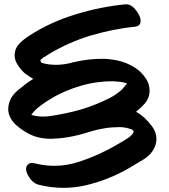

<svg xmlns="http://www.w3.org/2000/svg" viewBox="-20 -822 794 902"><path d="M124 20.5C135.7 34.2 148.4 43 162.1 45.9C201.2 55.7 240.2 60.5 278.3 60.5C312.5 60.5 347.7 56.6 381.8 48.8C453.1 32.2 522.5 4.9 587.9 -33.2C608.4 -45.9 631.8 -59.6 656.2 -74.2C680.7 -89.8 698.2 -109.4 708 -133.8C712.9 -146.5 714.8 -158.2 714.8 -169.9C714.8 -190.4 708 -210 694.3 -228.5C671.9 -258.8 647.5 -281.2 619.1 -296.9C634.8 -309.6 649.4 -323.2 662.1 -337.9C674.8 -353.5 681.6 -371.1 682.6 -391.6V-397.5C682.6 -416 677.7 -433.6 667 -450.2C656.2 -467.8 642.6 -482.4 627 -495.1C604.5 -511.7 579.1 -524.4 550.8 -533.2C522.5 -541 494.1 -544.9 467.8 -545.9C443.4 -545.9 419.9 -544.9 395.5 -542C371.1 -539.1 347.7 -535.2 323.2 -529.3C300.8 -522.5 276.4 -518.6 251 -517.6H239.3C217.8 -517.6 197.3 -520.5 177.7 -526.4C173.8 -527.3 171.9 -530.3 170.9 -534.2C169.9 -535.2 169.9 -536.1 169.9 -537.1C169.9 -540 170.9 -542 173.8 -543.9C178.7 -548.8 185.5 -552.7 192.4 -556.6C199.2 -560.5 204.1 -564.5 209 -567.4C268.6 -603.5 334 -632.8 403.3 -654.3C473.6 -674.8 543 -689.5 612.3 -696.3C621.1 -697.3 627 -699.2 630.9 -702.1C635.7 -706.1 638.7 -710.9 639.6 -715.8C640.6 -718.8 640.6 -722.7 640.6 -725.6C640.6 -738.3 633.8 -753.9 621.1 -771.5C605.5 -792 589.8 -801.8 573.2 -801.8H569.3C490.2 -793.9 412.1 -778.3 333 -753.9C253.9 -729.5 181.6 -696.3 114.3 -652.3C100.6 -643.6 86.9 -632.8 74.2 -620.1C60.5 -607.4 52.7 -592.8 49.8 -575.2C48.8 -570.3 48.8 -566.4 48.8 -561.5C48.8 -547.9 52.7 -534.2 60.5 -521.5C71.3 -503.9 83 -489.3 96.7 -477.5C102.5 -472.7 109.4 -468.8 116.2 -463.9C123 -459 129.9 -455.1 136.7 -451.2C135.7 -450.2 134.8 -450.2 133.8 -449.2C132.8 -449.2 131.8 -449.2 130.9 -448.2C110.4 -435.5 87.9 -418 63.5 -397.5C39.1 -377 25.4 -354.5 20.5 -328.1C19.5 -321.3 18.6 -315.4 18.6 -308.6C19.5 -282.2 31.2 -257.8 53.7 -236.3C82 -210.9 111.3 -193.4 139.6 -182.6C165 -173.8 191.4 -169.9 218.8 -169.9C246.1 -170.9 273.4 -172.9 299.8 -177.7C330.1 -182.6 361.3 -190.4 395.5 -201.2C429.7 -211.9 462.9 -218.8 496.1 -222.7C509.8 -223.6 523.4 -224.6 536.1 -224.6H549.8C567.4 -223.6 584 -219.7 600.6 -212.9C603.5 -211.9 606.4 -209 607.4 -206.1V-204.1C607.4 -201.2 606.4 -199.2 605.5 -197.3C598.6 -186.5 588.9 -177.7 577.1 -170.9C566.4 -164.1 555.7 -157.2 544.9 -151.4C485.4 -115.2 420.9 -85 352.5 -62.5C314.5 -49.8 275.4 -43 235.4 -43C205.1 -43 173.8 -46.9 143.6 -54.7C138.7 -55.7 134.8 -56.6 131.8 -56.6C124 -56.6 117.2 -54.7 112.3 -49.8C105.5 -44.9 102.5 -37.1 102.5 -28.3C102.5 -25.4 102.5 -22.5 103.5 -19.5C106.4 -6.8 113.3 6.8 124 20.5ZM127 -282.2C137.7 -297.9 152.3 -312.5 169.9 -325.2C186.5 -337.9 203.1 -348.6 219.7 -358.4C262.7 -384.8 309.6 -404.3 359.4 -418.9C409.2 -433.6 460 -440.4 510.7 -440.4C524.4 -439.5 536.1 -438.5 545.9 -437.5C554.7 -436.5 565.4 -433.6 577.1 -429.7L559.6 -409.2C554.7 -404.3 551.8 -400.4 550.8 -399.4C534.2 -384.8 515.6 -372.1 495.1 -361.3C474.6 -350.6 453.1 -341.8 432.6 -333C408.2 -323.2 383.8 -314.5 357.4 -306.6C332 -299.8 306.6 -293 280.3 -288.1C255.9 -283.2 230.5 -278.3 203.1 -275.4C195.3 -274.4 187.5 -274.4 179.7 -274.4C161.1 -274.4 143.6 -277.3 127 -282.2Z"/></svg>

Font: ChillSide Comic
Style: Regular
Weight: 400
Designer: Koroletov, Abay Emes
Version: Version 1.000